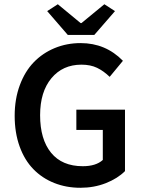

<svg xmlns="http://www.w3.org/2000/svg" viewBox="-20 -868 668 900"><path d="M356.9 12.2Q290.5 12.2 234.1 -10.3Q177.7 -32.7 136.5 -75Q95.2 -117.2 72 -181.4Q48.8 -245.6 48.8 -325.2Q48.8 -403.8 72.8 -468.5Q96.7 -533.2 138.2 -576.2Q179.7 -619.1 236.3 -642.6Q293 -666 357.9 -666Q475.1 -666 556.2 -583L494.1 -507.8Q465.8 -535.2 435.1 -550Q404.3 -564.9 361.8 -564.9Q273.9 -564.9 220.9 -501.2Q168 -437.5 168 -328.1Q168 -214.8 219.5 -151.9Q271 -88.9 368.2 -88.9Q429.7 -88.9 461.9 -118.2V-258.8H337.9V-354H565.9V-65.9Q531.2 -31.2 476.1 -9.5Q420.9 12.2 356.9 12.2ZM297.9 -704.1 201.2 -815.9 251 -848.1 357.9 -759.8H361.8L469.2 -848.1L519 -815.9L421.9 -704.1Z"/></svg>

Font: Toshiba Sans Medium
Style: Regular
Weight: 500
Designer: Paul D. Hunt
Foundry: Toshiba Corporation
Version: Version 2.020;PS 2.0;hotconv 1.0.86;makeotf.lib2.5.63406